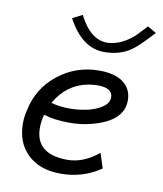

<svg xmlns="http://www.w3.org/2000/svg" viewBox="-71 -646 606 713"><g transform="rotate(10 231.5 -289.5)"><path d="M404 -303Q404 -224 286 -194Q250 -184 204 -184Q146 -184 107 -197Q100 -172 100 -147Q100 -47 221 -47Q281 -47 338 -94L356 -38Q289 8 205 8Q124 8 78 -38Q35 -81 35 -152Q35 -176 41 -201Q59 -288 126.5 -341Q194 -394 281 -394Q341 -394 372.5 -369.5Q404 -345 404 -303ZM284 -339Q276 -339 258 -337Q172 -325 126 -245Q158 -236 195 -236Q227 -236 259 -242.5Q291 -249 316 -265Q341 -281 341 -303Q341 -339 284 -339ZM430 -587 463 -568Q409 -509 386 -494Q345 -465 285 -465Q202 -465 147 -568L184 -587Q228 -500 292 -501Q339 -503 383 -539Q391 -544 430 -587Z"/></g></svg>

Font: GFS Neohellenic Rg
Style: Italic
Weight: 400
Italic angle: -12°
Designer: Takis Katsoulidis and George D. Matthiopoulos
Foundry: Takis Katsoulidis and George D. Matthiopoulos
Version: Version 1.0